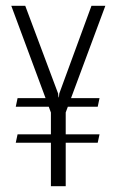

<svg xmlns="http://www.w3.org/2000/svg" viewBox="-20 -640 402 660"><path d="M155 0V-253.2L18.8 -620H66.8L179.6 -318.9L181.2 -305.5H182.4L183.9 -318.9L294.4 -620H342.1L205.9 -253.5V0ZM34.2 -149.4 40.4 -178.2H322.1L315.9 -149.4ZM34.2 -273.1 40.4 -302.6H322.1L315.9 -273.1Z"/></svg>

Font: Smooch Sans Thin
Style: Regular
Weight: 100
Designer: Robert E. Leuschke
Foundry: Robert E. Leuschke
Version: Version 1.010